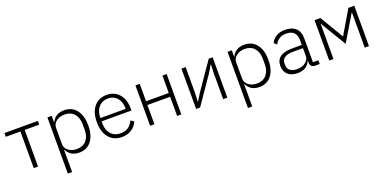

<svg xmlns="http://www.w3.org/2000/svg" viewBox="-12 -1370 4801 2400"><g transform="rotate(-20 2389.0 -170.0)"><path d="M221 0V-487H27V-537H471V-487H278V0Z M598 210V-537H655V-452H659Q679 -498 721 -524Q763 -550 824 -550Q926 -550 985 -475.5Q1044 -401 1044 -269Q1044 -136 985.5 -61.5Q927 13 824 13Q764 13 722.5 -13Q681 -39 659 -85H655V210ZM983 -231V-306Q983 -394 937 -446Q891 -498 811 -498Q746 -498 700.5 -464Q655 -430 655 -377V-163Q655 -107 700.5 -73Q746 -39 811 -39Q891 -39 937 -91Q983 -143 983 -231Z M1158 -269Q1158 -400 1220.5 -474.5Q1283 -549 1390 -549Q1458 -549 1509 -516Q1560 -483 1587.5 -423.5Q1615 -364 1615 -285V-259H1218V-231Q1218 -143 1265 -90Q1312 -37 1395 -37Q1453 -37 1495 -65.5Q1537 -94 1559 -147L1601 -119Q1576 -58 1521.5 -22.5Q1467 13 1392 13Q1321 13 1268 -20.5Q1215 -54 1186.5 -117.5Q1158 -181 1158 -269ZM1218 -303H1554V-311Q1554 -397 1509 -449Q1464 -501 1390 -501Q1312 -501 1265 -447.5Q1218 -394 1218 -307Z M1769 0V-537H1826V-305H2128V-537H2184V0H2128V-255H1826V0Z M2381 0V-537H2437V-188L2431 -78H2435L2495 -176L2744 -537H2796V0H2741V-349L2746 -460H2742L2683 -362L2434 0Z M2994 210V-537H3051V-452H3055Q3075 -498 3117 -524Q3159 -550 3220 -550Q3322 -550 3381 -475.5Q3440 -401 3440 -269Q3440 -136 3381.5 -61.5Q3323 13 3220 13Q3160 13 3118.5 -13Q3077 -39 3055 -85H3051V210ZM3379 -231V-306Q3379 -394 3333 -446Q3287 -498 3207 -498Q3142 -498 3096.5 -464Q3051 -430 3051 -377V-163Q3051 -107 3096.5 -73Q3142 -39 3207 -39Q3287 -39 3333 -91Q3379 -143 3379 -231Z M3554 -146Q3554 -301 3771 -301H3896V-364Q3896 -501 3757 -501Q3656 -501 3609 -412L3573 -442Q3596 -492 3643 -521Q3690 -550 3760 -550Q3853 -550 3903 -503Q3953 -456 3953 -371V-50H4025V0H3968Q3934 0 3917 -17Q3900 -34 3900 -65V-86H3895Q3876 -39 3834 -13Q3792 13 3730 13Q3646 13 3600 -29Q3554 -71 3554 -146ZM3896 -157V-258H3769Q3690 -258 3652 -232.5Q3614 -207 3614 -160V-134Q3614 -87 3648 -61.5Q3682 -36 3739 -36Q3806 -36 3851 -69.5Q3896 -103 3896 -157Z M4208 0H4152V-537H4230L4415 -226H4418L4602 -537H4680V0H4624V-465H4619L4416 -126L4248 -405L4213 -465H4208Z"/></g></svg>

Font: IBM Plex Sans JP Light
Style: Regular
Weight: 300
Designer: Mike Abbink; Paul van der Laan; Pieter van Rosmalen; Wujin Sim; Yejin Wi; Jinhee Kim; Boomi Park; Yona Kim; Kichan Ma
Foundry: Sandoll Inc.
Version: Version 1.002